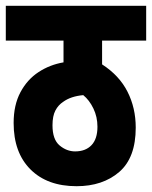

<svg xmlns="http://www.w3.org/2000/svg" viewBox="-20 -642 524 662"><path d="M484 -502H332V-420Q391 -382 419.5 -326Q448 -270 448 -202Q448 -98 391 -49Q334 0 244 0Q143 0 85 -58Q27 -116 27 -218Q27 -280 50.5 -324Q74 -368 113 -393.5Q152 -419 199 -427V-502H0V-622H484ZM239 -120Q275 -120 295.5 -141.5Q316 -163 316 -205Q316 -239 302 -268Q288 -297 267 -314Q224 -310 198 -291Q181 -280 171 -261Q161 -242 161 -210Q161 -161 185.5 -140.5Q210 -120 239 -120Z"/></svg>

Font: Noto Sans ExtraCondensed ExtraBold
Style: Regular
Weight: 800
Width: 2
Designer: Monotype Design Team
Foundry: Monotype Imaging Inc.
Version: Version 2.013; ttfautohint (v1.8.4.7-5d5b)